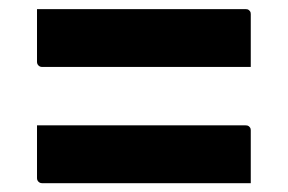

<svg xmlns="http://www.w3.org/2000/svg" viewBox="-20 -513 640 427"><path d="M62.3 -492.7H526.4Q530.7 -492.7 532.7 -491.2Q534.7 -489.7 536.2 -487.7Q537.7 -485.7 537.7 -481.7Q537.7 -451.2 537.7 -423.3Q537.7 -395.5 537.7 -364.1H73.5Q70.3 -364.1 67.8 -365.6Q65.3 -367.1 63.8 -369.6Q62.3 -372.1 62.3 -375.1Q62.3 -406.5 62.3 -434.3Q62.3 -462.2 62.3 -492.7ZM62.3 -234.2H526.4Q530.7 -234.2 532.7 -232.7Q534.7 -231.2 536.2 -229.2Q537.7 -227.2 537.7 -223.2Q537.7 -192.7 537.7 -164.8Q537.7 -136.9 537.7 -105.6H73.5Q70.3 -105.6 67.8 -107.1Q65.3 -108.6 63.8 -111.1Q62.3 -113.6 62.3 -116.6Q62.3 -147.9 62.3 -175.8Q62.3 -203.7 62.3 -234.2Z"/></svg>

Font: Recursive Sans Linear Light
Style: Regular
Weight: 300
Version: Version 1.085